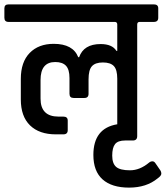

<svg xmlns="http://www.w3.org/2000/svg" viewBox="-44 -643 756 876"><path d="M686 132Q692 140 692 149.5Q692 159 675 171Q624 213 545 213Q466 213 424 175.5Q382 138 382 64Q382 -58 491 -76V-284Q491 -325 475.5 -341.5Q460 -358 425.5 -358Q391 -358 375.5 -341Q360 -324 360 -281V-215Q360 -196 341 -196H292Q273 -196 273 -215V-287Q273 -326 257 -343Q241 -360 208 -360Q141 -360 141 -278V-193Q141 -111 223 -111H245Q265 -111 265 -93V-49Q265 -30 245 -30H211Q135 -30 93 -71Q51 -112 51 -189V-283Q51 -360 91.5 -401.5Q132 -443 201 -443Q289 -443 313 -382H317Q338 -442 415 -442Q468 -442 487 -411H491V-531Q491 -542 481 -543H-5Q-24 -543 -24 -562V-605Q-24 -623 -5 -623H658Q678 -623 678 -605V-562Q678 -543 658 -543H593Q582 -543 582 -531V-22Q582 -2 562 -2H527Q494 -2 481 14.5Q468 31 468 67Q468 103 486 118.5Q504 134 549 134Q594 134 636 99Q643 93 651.5 93Q660 93 666 103Z"/></svg>

Font: Rajdhani Semibold
Style: Regular
Weight: 600
Designer: Satya Rajpurohit, Jyotish Sonowal
Foundry: Indian Type Foundry
Version: Version 1.200;PS 1.0;hotconv 1.0.78;makeotf.lib2.5.61930; tt